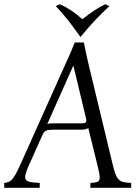

<svg xmlns="http://www.w3.org/2000/svg" viewBox="-47 -889 654 909"><path d="M489 -100Q498 -65 507.5 -49Q517 -33 532.5 -28.5Q548 -24 574 -23V0H381V-23Q405 -24 415 -28.5Q425 -33 425 -49Q425 -65 416 -100L371 -283Q364 -278 355 -276.5Q346 -275 336 -275H204Q184 -275 172.5 -271Q161 -267 153 -248L87 -100Q72 -66 72 -50Q72 -34 89.5 -29Q107 -24 141 -23V0H-27V-23Q-15 -24 -4.5 -28.5Q6 -33 17.5 -49Q29 -65 45 -100L263 -586Q275 -612 286 -637Q297 -662 307 -688H350Q355 -662 360.5 -637Q366 -612 372 -586ZM341 -305Q354 -305 359 -309.5Q364 -314 360 -330L301 -576H299L177 -302Q183 -304 190 -304.5Q197 -305 204 -305ZM452 -869 471 -860Q400 -795 335 -715H333Q305 -755 276.5 -791.5Q248 -828 217 -860L236 -869Q262 -858 290 -839.5Q318 -821 343 -798Q372 -821 399.5 -839.5Q427 -858 452 -869Z"/></svg>

Font: Bona Nova
Style: Italic
Weight: 400
Italic angle: -4°
Designer: Mateusz Machalski
Foundry: Capitalics
Version: Version 4.001; ttfautohint (v1.8.3)